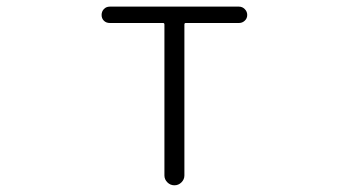

<svg xmlns="http://www.w3.org/2000/svg" viewBox="-20 -553 1040 573"><path d="M470.7 -29.3V-479.5Q470.7 -484.4 466.8 -484.4H307.6Q296.9 -484.4 290 -491.2Q283.2 -498 283.2 -508.3Q283.2 -518.6 290 -525.9Q296.9 -533.2 307.6 -533.2H693.4Q703.1 -533.2 710.4 -525.9Q717.8 -518.6 717.8 -508.3Q717.8 -498 710.4 -491.2Q703.1 -484.4 693.4 -484.4H534.2Q530.3 -484.4 530.3 -479.5V-29.3Q530.3 -17.6 521.5 -8.8Q512.7 0 500.5 0Q488.3 0 479.5 -8.8Q470.7 -17.6 470.7 -29.3Z"/></svg>

Font: Gen Jyuu Gothic L Monospace Light
Style: Regular
Weight: 300
Designer: [Source Han Sans]
Ryoko NISHIZUKA  (kana & ideographs); Paul D. Hunt (Latin, Greek & Cyrillic); Wenlong ZHANG  (bopomofo
Version: Version 1.002.20150607